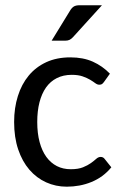

<svg xmlns="http://www.w3.org/2000/svg" viewBox="-20 -703 463 730"><path d="M33.7 0ZM375.5 -391.6Q371.6 -386.2 367.9 -383.5Q364.3 -380.9 357.4 -380.9Q350.1 -380.9 342.3 -386.7Q334.5 -392.6 322.8 -399.7Q311 -406.7 294.2 -412.6Q277.3 -418.5 252.9 -418.5Q220.7 -418.5 196 -406Q171.4 -393.6 155 -370.4Q138.7 -347.2 130.1 -314Q121.6 -280.8 121.6 -239.3Q121.6 -196.3 130.6 -162.8Q139.6 -129.4 156.2 -106.4Q172.9 -83.5 196.3 -71.5Q219.7 -59.6 249 -59.6Q277.3 -59.6 295.4 -66.9Q313.5 -74.2 325.7 -83Q337.9 -91.8 345.9 -99.1Q354 -106.4 362.8 -106.4Q372.6 -106.4 378.4 -98.1L403.3 -66.9Q387.7 -47.9 368.7 -33.9Q349.6 -20 327.6 -11Q305.7 -2 282 2.4Q258.3 6.8 233.9 6.8Q191.9 6.8 155.3 -9.8Q118.7 -26.4 91.6 -57.9Q64.5 -89.4 49.1 -135Q33.7 -180.7 33.7 -239.3Q33.7 -292.5 47.9 -337.6Q62 -382.8 89.1 -415.5Q116.2 -448.2 156 -466.6Q195.8 -484.9 247.6 -484.9Q296.4 -484.9 333 -468.5Q369.6 -452.1 397.9 -422.9ZM367.7 -683.1 257.3 -561.5Q250.5 -554.2 243.9 -551.3Q237.3 -548.3 227.5 -548.3H176.3L246.1 -662.1Q252.4 -672.9 260.3 -678Q268.1 -683.1 283.7 -683.1Z"/></svg>

Font: Carlito
Style: Regular
Weight: 400
Designer: Lukasz Dziedzic
Foundry: tyPoland Lukasz Dziedzic
Version: Version 1.104